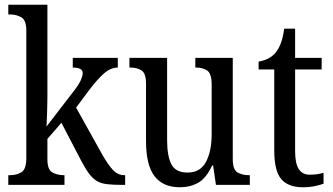

<svg xmlns="http://www.w3.org/2000/svg" viewBox="-20 -780 1404 810"><path d="M15 0V-41H23Q50 -41 70.5 -53.5Q91 -66 91 -113V-651Q91 -695 70 -707Q49 -719 23 -719H15V-760H180V-375Q180 -361 179.5 -340.5Q179 -320 178.5 -298.5Q178 -277 177 -262Q176 -247 176 -246L283 -385Q311 -420 320 -440Q329 -460 329 -472Q329 -495 287 -495V-536H477V-495Q447 -495 418.5 -470Q390 -445 357 -401L301 -326L413 -125Q436 -85 456.5 -63Q477 -41 505 -41H508V0H496Q457 0 431.5 -3Q406 -6 388.5 -16.5Q371 -27 356 -47Q341 -67 323 -101L239 -262L180 -194V-108Q180 -64 201 -52.5Q222 -41 248 -41H252V0Z M739 10Q668 10 632 -36.5Q596 -83 596 -186V-427Q596 -471 577 -483Q558 -495 530 -495H526V-536H685V-189Q685 -122 703 -87Q721 -52 771 -52Q825 -52 849 -97Q873 -142 873 -215V-422Q873 -470 854 -482.5Q835 -495 807 -495H804V-536H962V-109Q962 -64 982 -52.5Q1002 -41 1030 -41H1034V0H891L879 -82H875Q850 -28 816 -9Q782 10 739 10Z M1258 10Q1196 10 1166.5 -24.5Q1137 -59 1137 -145V-487H1071V-520Q1093 -524 1110.5 -532.5Q1128 -541 1142 -557Q1155 -573 1164 -595.5Q1173 -618 1179 -659H1225V-536H1337V-487H1225V-143Q1225 -90 1240.5 -66.5Q1256 -43 1286 -43Q1303 -43 1317 -45Q1331 -47 1345 -51V-5Q1332 0 1309 5Q1286 10 1258 10Z"/></svg>

Font: Noto Serif Ethiopic Condensed
Style: Regular
Weight: 400
Width: 3
Designer: Monotype Design Team
Foundry: Monotype Imaging Inc.
Version: Version 2.102; ttfautohint (v1.8.4.7-5d5b)